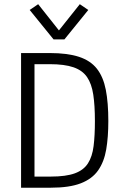

<svg xmlns="http://www.w3.org/2000/svg" viewBox="-20 -874 583 894"><path d="M78.1 0V-627H211.4Q294.4 -627 347.9 -609.4Q401.4 -591.8 431.2 -554Q460.9 -516.1 472.7 -455.8Q484.4 -395.5 484.4 -310.5Q484.4 -235.8 474.6 -178.2Q464.8 -120.6 437 -80.8Q409.2 -41 356.2 -20.5Q303.2 0 216.8 0ZM140.6 -27.3 118.7 -51.8H216.8Q287.1 -51.8 328.4 -66.9Q369.6 -82 389.6 -113.5Q409.7 -145 415.8 -193.8Q421.9 -242.7 421.9 -310.5Q421.9 -382.8 414.3 -433.3Q406.7 -483.9 385.3 -515.1Q363.8 -546.4 322 -560.8Q280.3 -575.2 211.4 -575.2H118.7L140.6 -599.6ZM229.5 -690.4 118.2 -827.6 157.7 -854.5 254.4 -732.4 351.6 -854.5 391.1 -827.6 279.8 -690.4Z"/></svg>

Font: Anaheim
Style: Regular
Weight: 400
Designer: Vernon Adams
Foundry: Vernon Adams
Version: Version 2.001